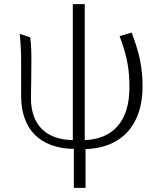

<svg xmlns="http://www.w3.org/2000/svg" viewBox="-20 -698 785 936"><path d="M76 -533C82 -477 83 -435 83 -391V-231C83 -72 170 25 340 28V218H397V29C568 24 675 -84 675 -276C675 -373 658 -443 622 -539L563 -522C600 -424 611 -360 611 -272C611 -106 530 -20 393 -15V-678H335V-15C201 -17 131 -93 131 -218C131 -250 133 -329 133 -395C133 -441 133 -478 127 -516Z"/></svg>

Font: GenEiGothic-pro-Light
Style: Regular
Weight: 300
Designer: Ryoko NISHIZUKA (kana & ideographs); Paul D. Hunt (Latin, Greek & Cyrillic); Wenlong ZHANG (bopomofo); Sandoll Communica
Foundry: Adobe Systems Incorporated; o_tamon
Version: Version 1.000.140830